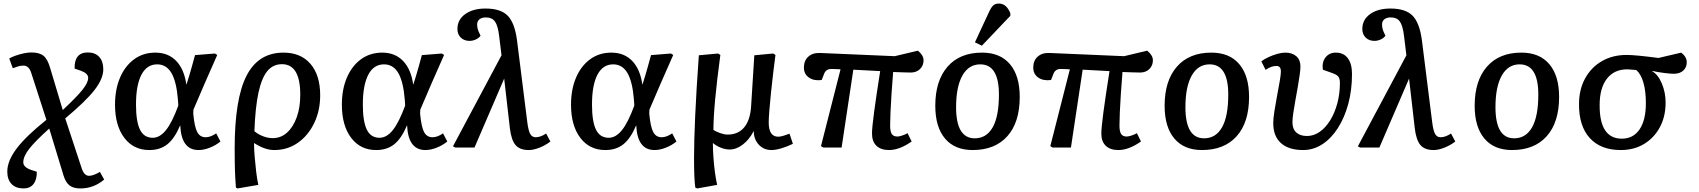

<svg xmlns="http://www.w3.org/2000/svg" viewBox="-20 -830 9559 1080"><path d="M113 230Q69 230 45 205Q21 180 21 135Q21 75 73.5 5.5Q126 -64 241 -156L156 -419Q143 -461 112 -461Q94 -461 78.5 -455.5Q63 -450 52 -446L32 -501Q45 -509 67.5 -517Q90 -525 114 -530Q138 -535 156 -535Q202 -535 225 -516Q248 -497 262 -448L333 -211Q411 -284 443.5 -324.5Q476 -365 476 -392Q476 -417 435 -432L400 -444Q398 -488 416.5 -511.5Q435 -535 474 -535Q515 -535 538 -510Q561 -485 561 -440Q561 -387 511.5 -323.5Q462 -260 347 -164L440 118Q454 159 481 159Q504 159 542 137L566 180Q507 230 432 230Q393 230 371 213Q349 196 337 156L257 -107Q177 -35 144 7.5Q111 50 111 83Q111 110 153 125L187 136Q188 180 168.5 205Q149 230 113 230Z M820 14Q731 14 679 -55Q627 -124 627 -241Q627 -328 655.5 -394Q684 -460 735 -497Q786 -534 854 -534Q926 -534 971 -487.5Q1016 -441 1028 -355H1029Q1037 -379 1043.5 -401Q1050 -423 1058 -451Q1066 -479 1077 -520L1189 -529L1202 -521Q1168 -445 1132 -362Q1096 -279 1068 -213L1067 -191Q1074 -116 1089.5 -87Q1105 -58 1137 -58Q1165 -58 1196 -80L1220 -34Q1193 -12 1159.5 1Q1126 14 1097 14Q1000 14 994 -124H993Q962 -51 921.5 -18.5Q881 14 820 14ZM839 -55Q879 -55 913.5 -98Q948 -141 983 -236L981 -268Q973 -370 944.5 -419Q916 -468 864 -468Q806 -468 775.5 -409.5Q745 -351 745 -242Q745 -146 767.5 -100.5Q790 -55 839 -55Z M1316 230 1307 225Q1305 195 1303.5 172Q1302 149 1301.5 126.5Q1301 104 1300.5 75.5Q1300 47 1300 5Q1300 -273 1366.5 -403.5Q1433 -534 1575 -534Q1672 -534 1726.5 -470.5Q1781 -407 1781 -294Q1781 -207 1747 -137Q1713 -67 1655 -26.5Q1597 14 1523 14Q1470 14 1410 -25H1409Q1409 9 1412.5 51.5Q1416 94 1421 136Q1426 178 1433 210ZM1514 -53Q1560 -53 1594.5 -84Q1629 -115 1649 -170Q1669 -225 1669 -297Q1669 -469 1566 -469Q1516 -469 1484 -430.5Q1452 -392 1434 -309.5Q1416 -227 1411 -92Q1432 -74 1460 -63.5Q1488 -53 1514 -53Z M2096 14Q2007 14 1955 -55Q1903 -124 1903 -241Q1903 -328 1931.5 -394Q1960 -460 2011 -497Q2062 -534 2130 -534Q2202 -534 2247 -487.5Q2292 -441 2304 -355H2305Q2313 -379 2319.5 -401Q2326 -423 2334 -451Q2342 -479 2353 -520L2465 -529L2478 -521Q2444 -445 2408 -362Q2372 -279 2344 -213L2343 -191Q2350 -116 2365.5 -87Q2381 -58 2413 -58Q2441 -58 2472 -80L2496 -34Q2469 -12 2435.5 1Q2402 14 2373 14Q2276 14 2270 -124H2269Q2238 -51 2197.5 -18.5Q2157 14 2096 14ZM2115 -55Q2155 -55 2189.5 -98Q2224 -141 2259 -236L2257 -268Q2249 -370 2220.5 -419Q2192 -468 2140 -468Q2082 -468 2051.5 -409.5Q2021 -351 2021 -242Q2021 -146 2043.5 -100.5Q2066 -55 2115 -55Z M2954 14Q2904 14 2880 -14Q2856 -42 2848 -109L2816 -388L2649 0H2541L2528 -7L2801 -519L2788 -625Q2781 -685 2764.5 -708.5Q2748 -732 2713 -732Q2690 -732 2677 -721.5Q2664 -711 2664 -692Q2664 -667 2677 -642L2683 -629Q2674 -616 2656.5 -608Q2639 -600 2621 -600Q2591 -600 2572 -618.5Q2553 -637 2553 -667Q2553 -719 2596.5 -750.5Q2640 -782 2711 -782Q2796 -782 2835.5 -742Q2875 -702 2888 -605L2946 -143Q2952 -95 2962.5 -76.5Q2973 -58 2993 -58Q3021 -58 3052 -79L3076 -34Q3049 -13 3015 0.5Q2981 14 2954 14Z M3385 14Q3296 14 3244 -55Q3192 -124 3192 -241Q3192 -328 3220.5 -394Q3249 -460 3300 -497Q3351 -534 3419 -534Q3491 -534 3536 -487.5Q3581 -441 3593 -355H3594Q3602 -379 3608.5 -401Q3615 -423 3623 -451Q3631 -479 3642 -520L3754 -529L3767 -521Q3733 -445 3697 -362Q3661 -279 3633 -213L3632 -191Q3639 -116 3654.5 -87Q3670 -58 3702 -58Q3730 -58 3761 -80L3785 -34Q3758 -12 3724.5 1Q3691 14 3662 14Q3565 14 3559 -124H3558Q3527 -51 3486.5 -18.5Q3446 14 3385 14ZM3404 -55Q3444 -55 3478.5 -98Q3513 -141 3548 -236L3546 -268Q3538 -370 3509.5 -419Q3481 -468 3429 -468Q3371 -468 3340.5 -409.5Q3310 -351 3310 -242Q3310 -146 3332.5 -100.5Q3355 -55 3404 -55Z M3902 230 3891 225Q3884 178 3884 58Q3884 -36 3890.5 -180Q3897 -324 3911 -519L4019 -529L4032 -521Q3993 -232 3993 -99Q4009 -89 4032 -81Q4055 -73 4073 -73Q4132 -73 4166 -113.5Q4200 -154 4205 -232L4223 -519L4329 -529L4342 -521Q4336 -474 4329 -417.5Q4322 -361 4316.5 -306Q4311 -251 4307.5 -207Q4304 -163 4304 -141Q4304 -61 4358 -61Q4369 -61 4387.5 -66.5Q4406 -72 4421 -78L4440 -21Q4407 -5 4374.5 4.5Q4342 14 4320 14Q4276 14 4248 -16.5Q4220 -47 4220 -92H4219Q4195 -45 4158.5 -17Q4122 11 4085 11Q4060 11 4034 0.5Q4008 -10 3991 -25H3990Q3990 12 3993 55Q3996 98 4001.5 139Q4007 180 4014 210Z M4981 14Q4935 14 4910 -10Q4885 -34 4885 -79Q4885 -111 4897 -201Q4909 -291 4931 -430Q4894 -432 4856 -434Q4818 -436 4780 -438L4714 0H4611L4598 -8L4708 -440Q4692 -441 4678 -441.5Q4664 -442 4656 -442Q4625 -442 4615 -413L4602 -380Q4559 -374 4530.5 -393.5Q4502 -413 4502 -450Q4502 -489 4527 -511.5Q4552 -534 4594 -532L5013 -514L5143 -545Q5175 -519 5175 -491Q5175 -461 5155 -441.5Q5135 -422 5103 -422Q5088 -422 5059.5 -423Q5031 -424 5004 -425Q4999 -364 4995 -305Q4991 -246 4989 -198.5Q4987 -151 4987 -124Q4987 -90 4996.5 -76Q5006 -62 5028 -62Q5038 -62 5056 -68Q5074 -74 5085 -81L5108 -34Q5039 14 4981 14Z M5451 14Q5350 14 5295.5 -51Q5241 -116 5241 -235Q5241 -376 5310 -455Q5379 -534 5504 -534Q5606 -534 5661 -469Q5716 -404 5716 -285Q5716 -142 5646.5 -64Q5577 14 5451 14ZM5463 -52Q5529 -52 5564 -114Q5599 -176 5599 -298Q5599 -468 5494 -468Q5429 -468 5393.5 -405Q5358 -342 5358 -227Q5358 -52 5463 -52ZM5503 -573 5464 -592 5543 -762Q5556 -790 5567.5 -800Q5579 -810 5599 -810Q5641 -810 5663 -756V-741Z M6271 14Q6225 14 6200 -10Q6175 -34 6175 -79Q6175 -111 6187 -201Q6199 -291 6221 -430Q6184 -432 6146 -434Q6108 -436 6070 -438L6004 0H5901L5888 -8L5998 -440Q5982 -441 5968 -441.5Q5954 -442 5946 -442Q5915 -442 5905 -413L5892 -380Q5849 -374 5820.5 -393.5Q5792 -413 5792 -450Q5792 -489 5817 -511.5Q5842 -534 5884 -532L6303 -514L6433 -545Q6465 -519 6465 -491Q6465 -461 6445 -441.5Q6425 -422 6393 -422Q6378 -422 6349.5 -423Q6321 -424 6294 -425Q6289 -364 6285 -305Q6281 -246 6279 -198.5Q6277 -151 6277 -124Q6277 -90 6286.5 -76Q6296 -62 6318 -62Q6328 -62 6346 -68Q6364 -74 6375 -81L6398 -34Q6329 14 6271 14Z M6741 14Q6640 14 6585.5 -51Q6531 -116 6531 -235Q6531 -376 6600 -455Q6669 -534 6794 -534Q6896 -534 6951 -469Q7006 -404 7006 -285Q7006 -142 6936.5 -64Q6867 14 6741 14ZM6753 -52Q6819 -52 6854 -114Q6889 -176 6889 -298Q6889 -468 6784 -468Q6719 -468 6683.5 -405Q6648 -342 6648 -227Q6648 -52 6753 -52Z M7310 14Q7229 14 7185.5 -25Q7142 -64 7142 -137Q7142 -163 7148.5 -204.5Q7155 -246 7163.5 -291Q7172 -336 7178.5 -373.5Q7185 -411 7185 -428Q7185 -459 7160 -459Q7130 -459 7099 -437L7075 -485Q7092 -498 7116 -509Q7140 -520 7165 -527Q7190 -534 7209 -534Q7249 -534 7272 -513.5Q7295 -493 7295 -456Q7295 -438 7290.5 -407Q7286 -376 7279.5 -338Q7273 -300 7266 -262.5Q7259 -225 7254.5 -193Q7250 -161 7250 -142Q7250 -105 7271.5 -85Q7293 -65 7332 -65Q7370 -65 7403.5 -88.5Q7437 -112 7462.5 -153.5Q7488 -195 7502.5 -249Q7517 -303 7517 -364Q7517 -389 7507 -400.5Q7497 -412 7463 -423L7421 -438Q7415 -480 7436 -507Q7457 -534 7494 -534Q7538 -534 7561.5 -502.5Q7585 -471 7585 -414Q7585 -323 7564 -245.5Q7543 -168 7505.5 -109.5Q7468 -51 7418 -18.5Q7368 14 7310 14Z M8044 14Q7994 14 7970 -14Q7946 -42 7938 -109L7906 -388L7739 0H7631L7618 -7L7891 -519L7878 -625Q7871 -685 7854.5 -708.5Q7838 -732 7803 -732Q7780 -732 7767 -721.5Q7754 -711 7754 -692Q7754 -667 7767 -642L7773 -629Q7764 -616 7746.5 -608Q7729 -600 7711 -600Q7681 -600 7662 -618.5Q7643 -637 7643 -667Q7643 -719 7686.5 -750.5Q7730 -782 7801 -782Q7886 -782 7925.5 -742Q7965 -702 7978 -605L8036 -143Q8042 -95 8052.5 -76.5Q8063 -58 8083 -58Q8111 -58 8142 -79L8166 -34Q8139 -13 8105 0.5Q8071 14 8044 14Z M8485 14Q8384 14 8329.5 -51Q8275 -116 8275 -235Q8275 -376 8344 -455Q8413 -534 8538 -534Q8640 -534 8695 -469Q8750 -404 8750 -285Q8750 -142 8680.5 -64Q8611 14 8485 14ZM8497 -52Q8563 -52 8598 -114Q8633 -176 8633 -298Q8633 -468 8528 -468Q8463 -468 8427.5 -405Q8392 -342 8392 -227Q8392 -52 8497 -52Z M9097 14Q8984 14 8922.5 -53.5Q8861 -121 8862 -245Q8862 -326 8896 -388.5Q8930 -451 8990.5 -486Q9051 -521 9130 -521Q9178 -521 9309 -504L9437 -534Q9468 -510 9468 -480Q9468 -451 9448.5 -433Q9429 -415 9395 -415Q9377 -415 9341 -419.5Q9305 -424 9274 -431V-429Q9307 -410 9328 -360Q9349 -310 9349 -253Q9349 -174 9316.5 -114Q9284 -54 9227.5 -20Q9171 14 9097 14ZM9103 -50Q9167 -50 9202.5 -102Q9238 -154 9238 -250Q9238 -318 9224 -366Q9210 -414 9184 -436Q9171 -437 9156.5 -438.5Q9142 -440 9133 -440Q9060 -440 9019 -387.5Q8978 -335 8978 -239Q8977 -50 9103 -50Z"/></svg>

Font: Literata 7pt Medium
Style: Italic
Weight: 500
Italic angle: -2°
Designer: Latin by Veronika Burian and Jose Scaglione. Greek by Irene Vlachou. Cyrillic by Vera Evstafieva
Foundry: TypeTogether
Version: Version 3.002